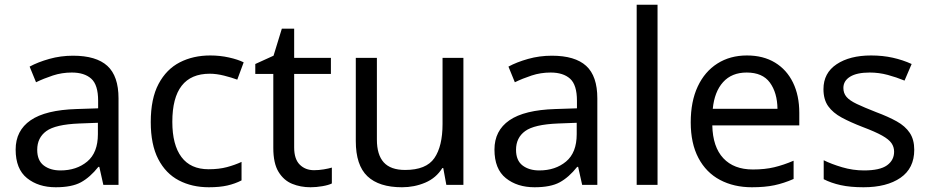

<svg xmlns="http://www.w3.org/2000/svg" viewBox="-20 -780 3922 810"><path d="M288 -545Q386 -545 433 -502Q480 -459 480 -365V0H416L399 -76H395Q360 -32 321.5 -11Q283 10 215 10Q142 10 94 -28.5Q46 -67 46 -149Q46 -229 109 -272.5Q172 -316 303 -320L394 -323V-355Q394 -422 365 -448Q336 -474 283 -474Q241 -474 203 -461.5Q165 -449 132 -433L105 -499Q140 -518 188 -531.5Q236 -545 288 -545ZM314 -259Q214 -255 175.5 -227Q137 -199 137 -148Q137 -103 164.5 -82Q192 -61 235 -61Q303 -61 348 -98.5Q393 -136 393 -214V-262Z M861 10Q790 10 734.5 -19Q679 -48 647.5 -109Q616 -170 616 -265Q616 -364 649 -426Q682 -488 738.5 -517Q795 -546 867 -546Q908 -546 946 -537.5Q984 -529 1008 -517L981 -444Q957 -453 925 -461Q893 -469 865 -469Q707 -469 707 -266Q707 -169 745.5 -117.5Q784 -66 860 -66Q904 -66 937.5 -75Q971 -84 999 -97V-19Q972 -5 939.5 2.5Q907 10 861 10Z M1305 -62Q1325 -62 1346 -65.5Q1367 -69 1380 -73V-6Q1366 1 1340 5.5Q1314 10 1290 10Q1248 10 1212.5 -4.5Q1177 -19 1155 -55Q1133 -91 1133 -156V-468H1057V-510L1134 -545L1169 -659H1221V-536H1376V-468H1221V-158Q1221 -109 1244.5 -85.5Q1268 -62 1305 -62Z M1935 -536V0H1863L1850 -71H1846Q1820 -29 1774 -9.5Q1728 10 1676 10Q1579 10 1530 -36.5Q1481 -83 1481 -185V-536H1570V-191Q1570 -127 1599 -95Q1628 -63 1689 -63Q1778 -63 1812.5 -113Q1847 -163 1847 -257V-536Z M2308 -545Q2406 -545 2453 -502Q2500 -459 2500 -365V0H2436L2419 -76H2415Q2380 -32 2341.5 -11Q2303 10 2235 10Q2162 10 2114 -28.5Q2066 -67 2066 -149Q2066 -229 2129 -272.5Q2192 -316 2323 -320L2414 -323V-355Q2414 -422 2385 -448Q2356 -474 2303 -474Q2261 -474 2223 -461.5Q2185 -449 2152 -433L2125 -499Q2160 -518 2208 -531.5Q2256 -545 2308 -545ZM2334 -259Q2234 -255 2195.5 -227Q2157 -199 2157 -148Q2157 -103 2184.5 -82Q2212 -61 2255 -61Q2323 -61 2368 -98.5Q2413 -136 2413 -214V-262Z M2754 0H2666V-760H2754Z M3131 -546Q3200 -546 3249.5 -516Q3299 -486 3325.5 -431.5Q3352 -377 3352 -304V-251H2985Q2987 -160 3031.5 -112.5Q3076 -65 3156 -65Q3207 -65 3246.5 -74.5Q3286 -84 3328 -102V-25Q3287 -7 3247 1.5Q3207 10 3152 10Q3076 10 3017.5 -21Q2959 -52 2926.5 -113.5Q2894 -175 2894 -264Q2894 -352 2923.5 -415Q2953 -478 3006.5 -512Q3060 -546 3131 -546ZM3130 -474Q3067 -474 3030.5 -433.5Q2994 -393 2987 -321H3260Q3259 -389 3228 -431.5Q3197 -474 3130 -474Z M3837 -148Q3837 -70 3779 -30Q3721 10 3623 10Q3567 10 3526.5 1Q3486 -8 3455 -24V-104Q3487 -88 3532.5 -74.5Q3578 -61 3625 -61Q3692 -61 3722 -82.5Q3752 -104 3752 -140Q3752 -160 3741 -176Q3730 -192 3701.5 -208Q3673 -224 3620 -244Q3568 -264 3531 -284Q3494 -304 3474 -332Q3454 -360 3454 -404Q3454 -472 3509.5 -509Q3565 -546 3655 -546Q3704 -546 3746.5 -536.5Q3789 -527 3826 -510L3796 -440Q3762 -454 3725 -464Q3688 -474 3649 -474Q3595 -474 3566.5 -456.5Q3538 -439 3538 -409Q3538 -387 3551 -371.5Q3564 -356 3594.5 -341.5Q3625 -327 3676 -307Q3727 -288 3763 -268Q3799 -248 3818 -219.5Q3837 -191 3837 -148Z"/></svg>

Font: Noto Sans Balinese
Style: Regular
Weight: 400
Designer: Aditya Bayu, David Williams
Foundry: David Williams
Version: Version 2.003